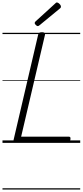

<svg xmlns="http://www.w3.org/2000/svg" viewBox="-20 -1149 665 1544"><path d="M111 0Q84 0 89 -23L287 -871Q289 -881 295.5 -885.5Q302 -890 318 -890Q331 -890 337.5 -885.5Q344 -881 342 -870L150 -50H533Q543 -50 545.5 -44Q548 -38 546 -25Q543 -12 537.5 -6Q532 0 523 0ZM284 -939Q277 -939 268 -948Q259 -957 259 -963Q259 -966 260 -969Q261 -972 265 -976L423 -1120Q427 -1124 430 -1126.5Q433 -1129 437 -1129Q444 -1129 451.5 -1123.5Q459 -1118 464.5 -1110.5Q470 -1103 470 -1096Q470 -1093 469 -1089.5Q468 -1086 462 -1081L298 -946Q293 -943 290.5 -941Q288 -939 284 -939ZM0 365H625V375H0ZM0 -20H625V0H0ZM0 -505H625V-500H0ZM0 -885H625V-875H0Z"/></svg>

Font: Playwrite AT Guides
Style: Italic
Weight: 400
Italic angle: -13.0072°
Designer: Veronika Burian, José Scaglione
Foundry: TypeTogether
Version: Version 1.002